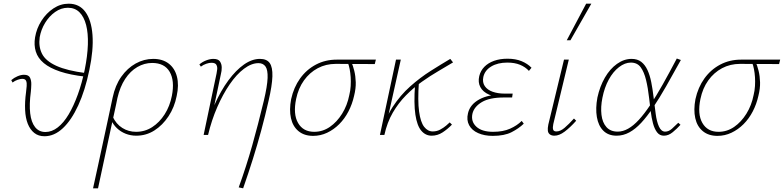

<svg xmlns="http://www.w3.org/2000/svg" viewBox="-20 -731 4246 1040"><path d="M121 -231Q123 -248 124.5 -265Q126 -282 121.5 -293Q117 -304 100 -304Q91 -304 76 -299Q61 -294 48 -284L41 -297Q56 -310 75 -318Q94 -326 110 -326Q135 -326 142.5 -310.5Q150 -295 149.5 -273.5Q149 -252 147 -234Q138 -166 143.5 -117.5Q149 -69 170 -42.5Q191 -16 226 -16Q261 -16 293 -41Q325 -66 352 -111.5Q379 -157 401.5 -219Q424 -281 439 -354Q454 -428 456 -489.5Q458 -551 446.5 -595.5Q435 -640 410.5 -664.5Q386 -689 348 -689Q311 -689 278.5 -666Q246 -643 224 -606.5Q202 -570 195 -529Q188 -479 207.5 -440Q227 -401 285 -374.5Q343 -348 446 -335L441 -316Q361 -325 305.5 -343.5Q250 -362 217.5 -389Q185 -416 174 -451.5Q163 -487 170 -529Q178 -577 204.5 -618.5Q231 -660 269.5 -685.5Q308 -711 352 -711Q410 -711 442.5 -666.5Q475 -622 481 -541.5Q487 -461 464 -352Q441 -241 404 -160.5Q367 -80 320.5 -36.5Q274 7 221 7Q188 7 165.5 -11Q143 -29 130.5 -60.5Q118 -92 116 -135.5Q114 -179 121 -231Z M484 289Q498 226 510.5 168Q523 110 535.5 52Q548 -6 561.5 -68.5Q575 -131 590 -202Q604 -269 637 -315.5Q670 -362 715 -387Q760 -412 810 -412Q861 -412 894 -386.5Q927 -361 938.5 -315.5Q950 -270 937 -211Q925 -150 893 -101.5Q861 -53 816.5 -24.5Q772 4 718 4Q688 4 661 -6.5Q634 -17 613 -37Q592 -57 580 -86L590 -100Q609 -59 642.5 -38Q676 -17 717 -17Q765 -17 804.5 -42.5Q844 -68 872 -112Q900 -156 911 -212Q927 -294 899 -342Q871 -390 804 -390Q762 -390 724 -368Q686 -346 658 -303.5Q630 -261 616 -200Q613 -184 609.5 -168Q606 -152 600 -124Q594 -96 583 -46.5Q572 3 555 84Q538 165 511 289Z M1273 284Q1294 226 1312 170Q1330 114 1346 57.5Q1362 1 1377.5 -59Q1393 -119 1409 -185Q1428 -265 1429.5 -309Q1431 -353 1418 -371Q1405 -389 1380 -389Q1342 -389 1301.5 -358.5Q1261 -328 1224 -274Q1187 -220 1156.5 -150Q1126 -80 1107 0H1087Q1109 -89 1142.5 -164.5Q1176 -240 1217 -295.5Q1258 -351 1301.5 -381.5Q1345 -412 1388 -412Q1425 -412 1441 -389.5Q1457 -367 1455.5 -317.5Q1454 -268 1435 -186Q1416 -102 1395 -24.5Q1374 53 1350 129.5Q1326 206 1297 289ZM1083 0 1153 -333Q1155 -342 1156.5 -355.5Q1158 -369 1152 -380Q1146 -391 1125 -391Q1113 -391 1097 -385.5Q1081 -380 1068 -370L1060 -382Q1076 -396 1097 -404Q1118 -412 1136 -412Q1162 -412 1171.5 -398Q1181 -384 1181 -365Q1181 -346 1177 -332L1107 0Z M1676 5Q1628 5 1597 -20.5Q1566 -46 1556 -91Q1546 -136 1557 -194Q1571 -258 1605.5 -306Q1640 -354 1691 -381Q1742 -408 1804 -408H2016L2010 -384Q1947 -384 1889.5 -384.5Q1832 -385 1799 -385Q1745 -385 1701 -361.5Q1657 -338 1626.5 -295.5Q1596 -253 1584 -195Q1567 -113 1594.5 -65Q1622 -17 1682 -17Q1728 -17 1766.5 -43.5Q1805 -70 1833 -115Q1861 -160 1872 -216Q1878 -240 1879.5 -265Q1881 -290 1879.5 -313Q1878 -336 1874 -356.5Q1870 -377 1864 -392L1882 -398Q1892 -376 1899 -347.5Q1906 -319 1907 -285.5Q1908 -252 1898 -212Q1888 -167 1867.5 -127.5Q1847 -88 1817.5 -58.5Q1788 -29 1752 -12Q1716 5 1676 5Z M2047 0Q2065 -87 2106.5 -151Q2148 -215 2202 -263Q2256 -311 2313 -347Q2370 -383 2419 -412L2434 -393Q2398 -371 2354 -345.5Q2310 -320 2265 -288Q2220 -256 2179 -214.5Q2138 -173 2107.5 -120.5Q2077 -68 2062 0ZM2038 0 2125 -408H2151L2060 0ZM2318 4Q2285 4 2262 -23Q2239 -50 2230 -110Q2221 -170 2228 -270L2249 -285Q2242 -185 2250 -127Q2258 -69 2277.5 -44Q2297 -19 2324 -19Q2346 -19 2364.5 -29Q2383 -39 2396.5 -50.5Q2410 -62 2416 -68L2428 -56Q2405 -32 2377.5 -14Q2350 4 2318 4Z M2649 5Q2604 5 2570 -10Q2536 -25 2521 -53Q2506 -81 2515 -118Q2526 -165 2576 -192.5Q2626 -220 2710 -220L2708 -204Q2662 -204 2629 -218.5Q2596 -233 2582 -259Q2568 -285 2576 -319Q2583 -348 2603.5 -369Q2624 -390 2656 -401.5Q2688 -413 2729 -413Q2773 -413 2805.5 -399.5Q2838 -386 2859 -364L2845 -347Q2826 -368 2797 -380Q2768 -392 2728 -392Q2676 -392 2641 -371Q2606 -350 2598 -314Q2592 -285 2606 -264.5Q2620 -244 2648.5 -234Q2677 -224 2713 -224H2757L2754 -203H2710Q2632 -203 2590 -178Q2548 -153 2539 -115Q2530 -73 2560 -45Q2590 -17 2651 -17Q2705 -17 2743 -34Q2781 -51 2806 -76L2817 -61Q2790 -35 2751 -15Q2712 5 2649 5Z M2983 4Q2968 4 2958.5 -3Q2949 -10 2947.5 -23Q2946 -36 2950 -56L3035 -408H3061L2977 -59Q2973 -40 2976 -29.5Q2979 -19 2994 -19Q3015 -19 3038 -38.5Q3061 -58 3089 -89L3101 -77Q3068 -40 3038.5 -18Q3009 4 2983 4ZM3050 -513 3155 -711H3183L3070 -513Z M3320 4Q3275 4 3248 -23Q3221 -50 3213 -97Q3205 -144 3216 -203Q3229 -263 3256.5 -310.5Q3284 -358 3322 -385Q3360 -412 3401 -412Q3433 -412 3453.5 -396Q3474 -380 3487 -352Q3500 -324 3507.5 -286.5Q3515 -249 3520 -206Q3526 -159 3531.5 -115.5Q3537 -72 3549.5 -45Q3562 -18 3583 -18Q3602 -18 3619.5 -33.5Q3637 -49 3654 -66L3666 -55Q3647 -34 3624 -15Q3601 4 3576 4Q3553 4 3539 -14.5Q3525 -33 3517 -63Q3509 -93 3504.5 -129.5Q3500 -166 3496 -200Q3490 -254 3479.5 -297.5Q3469 -341 3450.5 -366.5Q3432 -392 3397 -392Q3365 -392 3333 -367.5Q3301 -343 3277.5 -300Q3254 -257 3243 -201Q3233 -151 3238 -109Q3243 -67 3265 -42.5Q3287 -18 3326 -18Q3354 -18 3382.5 -34Q3411 -50 3440.5 -82Q3470 -114 3502 -162Q3534 -210 3569.5 -273Q3605 -336 3646 -414L3668 -406Q3625 -328 3588.5 -264Q3552 -200 3518.5 -150Q3485 -100 3453.5 -66Q3422 -32 3389 -14Q3356 4 3320 4Z M3866 5Q3818 5 3787 -20.5Q3756 -46 3746 -91Q3736 -136 3747 -194Q3761 -258 3795.5 -306Q3830 -354 3881 -381Q3932 -408 3994 -408H4206L4200 -384Q4137 -384 4079.5 -384.5Q4022 -385 3989 -385Q3935 -385 3891 -361.5Q3847 -338 3816.5 -295.5Q3786 -253 3774 -195Q3757 -113 3784.5 -65Q3812 -17 3872 -17Q3918 -17 3956.5 -43.5Q3995 -70 4023 -115Q4051 -160 4062 -216Q4068 -240 4069.5 -265Q4071 -290 4069.5 -313Q4068 -336 4064 -356.5Q4060 -377 4054 -392L4072 -398Q4082 -376 4089 -347.5Q4096 -319 4097 -285.5Q4098 -252 4088 -212Q4078 -167 4057.5 -127.5Q4037 -88 4007.5 -58.5Q3978 -29 3942 -12Q3906 5 3866 5Z"/></svg>

Font: Ysabeau Office Thin
Style: Italic
Weight: 250
Italic angle: -12°
Designer: Christian Thalmann (Catharsis Fonts)
Version: Version 2.001;gftools[0.9.30]; featfreeze: tnum,lnum,ss02